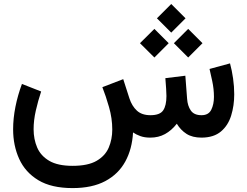

<svg xmlns="http://www.w3.org/2000/svg" viewBox="-20 -686 1232 957"><path d="M833.5 -666 904.8 -594.7 833.5 -523.4 762.2 -594.7ZM918 -542 989.3 -470.7 918 -399.4 846.7 -470.7ZM749.5 -542 820.8 -470.7 749.5 -399.4 677.7 -470.7ZM729 0Q700.7 0 679.7 -7.6Q658.7 -15.1 643.1 -25.9Q638.7 56.6 604.5 119.1Q570.3 181.6 504.9 216.6Q439.5 251.5 341.8 251.5Q236.3 251.5 171.1 212.2Q106 172.9 75.7 106.2Q45.4 39.6 45.4 -41.5Q45.4 -95.7 56.9 -153.6Q68.4 -211.4 89.4 -267.6L185.1 -230Q169.4 -182.6 158.4 -134.3Q147.5 -85.9 147.5 -42Q147.5 7.8 165.3 49.3Q183.1 90.8 225.6 115.7Q268.1 140.6 341.8 140.6Q418.5 140.6 461.4 115.7Q504.4 90.8 522 49.6Q539.6 8.3 539.6 -40.5Q539.6 -96.2 523.4 -152.3Q507.3 -208.5 490.2 -251.5L594.2 -291.5L625 -195.8Q637.7 -157.2 662.4 -134.5Q687 -111.8 730 -111.8Q776.9 -111.8 793.2 -135.7Q809.6 -159.7 809.6 -207.5Q809.6 -219.2 808.1 -243.2Q806.6 -267.1 804.2 -296.4L903.8 -308.6L912.6 -193.4Q915 -158.2 931.2 -135Q947.3 -111.8 984.4 -111.8Q1019.5 -111.8 1033 -138.9Q1046.4 -166 1046.4 -203.1Q1046.4 -242.2 1037.8 -282.2Q1029.3 -322.3 1024.4 -342.3L1126.5 -370.1Q1136.2 -334.5 1141.8 -294.7Q1147.5 -254.9 1147.5 -215.8Q1147.5 -159.7 1132.3 -110.4Q1117.2 -61 1081.5 -30.8Q1045.9 -0.5 984.9 0Q939 0 909.7 -18.8Q880.4 -37.6 861.3 -69.3Q835 -35.6 802.5 -17.8Q770 0 729 0Z"/></svg>

Font: Vazirmatn UI Medium
Style: Regular
Weight: 500
Designer: Saber Rastikerdar
Foundry: Saber Rastikerdar
Version: Version 33.003